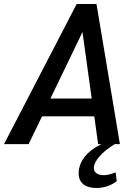

<svg xmlns="http://www.w3.org/2000/svg" viewBox="-48 -720 679 959"><path d="M530 141 535 185Q515 201 488 210Q461 219 434 219Q391 219 368 200Q345 181 345 146Q345 102 374 64.5Q403 27 458 0H442L423 -139H162L95 0H-28L335 -700H434L551 0H525Q476 30 448.5 61.5Q421 93 421 119Q421 136 434 145.5Q447 155 472 155Q493 155 530 141ZM410 -228 364 -560 204 -228Z"/></svg>

Font: Sarabun Medium
Style: Italic
Weight: 500
Italic angle: -10°
Designer: Suppakit Chalermlarp | Katatrad Co.,Ltd.
Foundry: Cadson Demak Co.,Ltd.
Version: Version 1.000; ttfautohint (v1.6)